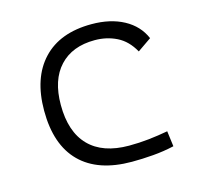

<svg xmlns="http://www.w3.org/2000/svg" viewBox="-84 -618 754 719"><g transform="rotate(-15 293.0 -258.5)"><path d="M342.8 9.8Q211.9 9.8 143.1 -58.8Q74.2 -127.4 74.2 -259.8Q74.2 -386.7 140.4 -457Q206.5 -527.3 329.1 -527.3Q401.9 -527.3 453.9 -499.3Q505.9 -471.2 527.8 -419.9L474.1 -382.8Q449.2 -427.7 410.4 -447Q371.6 -466.3 325.2 -466.3Q237.8 -466.3 189 -413.8Q140.1 -361.3 140.1 -264.6Q140.1 -159.7 193.4 -105.5Q246.6 -51.3 348.1 -51.3Q386.7 -51.3 424.8 -55.4Q462.9 -59.6 499.5 -66.4L507.3 -6.3Q467.3 2.9 425.3 6.3Q383.3 9.8 342.8 9.8Z"/></g></svg>

Font: CaskaydiaCove NFP Light
Style: Regular
Weight: 300
Designer: Aaron Bell
Foundry: Saja Typeworks
Version: Version 2111.001; VTT 6.35;Nerd Fonts 3.1.1